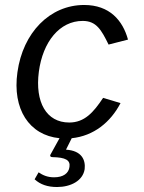

<svg xmlns="http://www.w3.org/2000/svg" viewBox="-20 -546 578 771"><path d="M258 -54C166 -54 120 -136 136 -258C152 -379 220 -462 312 -462C367 -462 387 -426 416 -367L494 -387C473 -464 420 -526 318 -526C180 -526 72 -415 50 -256C29 -108 97 -3 219 9L182 76C180 81 183 85 191 85C243 86 263 97 259 124C256 150 234 166 197 166C170 166 151 157 135 146L119 174C142 195 171 205 209 205C264 205 313 180 320 133C324 97 309 59 245 55L268 9C356 0 424 -55 464 -132L394 -153C355 -94 319 -54 258 -54Z"/></svg>

Font: United Sans
Style: Italic
Weight: 400
Italic angle: -8°
Designer: Pablo Impallari, Rodrigo Fuenzalida (Modified by Dan O. Williams)
Version: Version 1.000;PS 001.000;hotconv 1.0.88;makeotf.lib2.5.64775